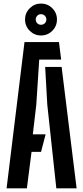

<svg xmlns="http://www.w3.org/2000/svg" viewBox="-20 -1030 455 1050"><path d="M16 0 114 -800H302.5L314.5 -704H194.5L178.5 -457.5L159.5 -295.5H229.5L204.5 -199.5H152.5L127 0ZM288 0 238.5 -458.5 227 -664H317L399 0ZM204 -836Q168.5 -836 142.8 -861.5Q117 -887 117 -923.5Q117 -959.5 142.8 -985Q168.5 -1010.5 204 -1010.5Q240.5 -1010.5 266 -985Q291.5 -959.5 291.5 -923.5Q291.5 -887 266 -861.5Q240.5 -836 204 -836ZM204 -894.5Q216.5 -894.5 225 -902.8Q233.5 -911 233.5 -923.5Q233.5 -935.5 225 -944Q216.5 -952.5 204 -952.5Q192 -952.5 183.8 -944Q175.5 -935.5 175.5 -923.5Q175.5 -911 183.8 -902.8Q192 -894.5 204 -894.5Z"/></svg>

Font: Big Shoulders Stencil Display Thin
Style: Bold
Weight: 700
Version: Version 2.001